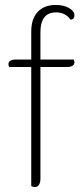

<svg xmlns="http://www.w3.org/2000/svg" viewBox="-20 -750 332 774"><path d="M277 -510Q280 -504 280 -499Q280 -490 272.5 -485Q265 -480 251 -480H143V-31Q143 4 119 4Q113 4 106 0V-480H17Q14 -486 14 -491Q14 -500 21.5 -505Q29 -510 43 -510H106V-624Q106 -674 132 -702Q158 -730 205 -730Q237 -730 258.5 -717.5Q280 -705 280 -689Q280 -671 264 -671Q244 -700 206 -700Q143 -700 143 -620V-510Z"/></svg>

Font: Thasadith
Style: Regular
Weight: 400
Designer: Cadson Demak Co.,Ltd.
Foundry: Cadson Demak Co.,Ltd.
Version: Version 1.000; ttfautohint (v1.6)